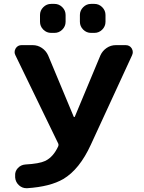

<svg xmlns="http://www.w3.org/2000/svg" viewBox="-20 -989 748 996"><path d="M121.1 -12.7Q119.1 -12.7 117.2 -12.7Q95.7 -12.7 79.1 -27.3Q60.5 -43.9 58.6 -68.4V-76.2Q56.6 -99.6 72.3 -116.7Q87.9 -133.8 111.3 -135.7Q183.6 -139.6 214.8 -154.3Q256.8 -174.8 282.2 -230.5Q285.2 -237.3 282.2 -244.1L59.6 -703.1Q55.7 -710.9 55.7 -718.8Q55.7 -728.5 61.5 -738.3Q72.3 -754.9 91.8 -754.9H149.4Q175.8 -754.9 197.3 -740.2Q218.8 -725.6 229.5 -702.1L362.3 -383.8Q363.3 -381.8 365.2 -381.8Q367.2 -381.8 368.2 -383.8L501 -702.1Q511.7 -725.6 533.2 -740.2Q554.7 -754.9 581.1 -754.9H631.8Q652.3 -754.9 663.1 -738.3Q668.9 -728.5 668.9 -718.8Q668.9 -710.9 665 -702.1L451.2 -238.3Q392.6 -110.4 308.6 -60.5Q240.2 -20.5 121.1 -12.7ZM245.1 -818.4Q221.7 -818.4 204.6 -835.4Q187.5 -852.5 187.5 -876V-911.1Q187.5 -934.6 204.6 -951.7Q221.7 -968.8 245.1 -968.8H262.7Q286.1 -968.8 303.2 -951.7Q320.3 -934.6 320.3 -911.1V-876Q320.3 -852.5 303.2 -835.4Q286.1 -818.4 262.7 -818.4ZM452.1 -818.4Q428.7 -818.4 411.6 -835.4Q394.5 -852.5 394.5 -876V-911.1Q394.5 -934.6 411.6 -951.7Q428.7 -968.8 452.1 -968.8H469.7Q493.2 -968.8 510.3 -951.7Q527.3 -934.6 527.3 -911.1V-876Q527.3 -852.5 510.3 -835.4Q493.2 -818.4 469.7 -818.4Z"/></svg>

Font: Gen Jyuu Gothic Bold
Style: Bold
Weight: 700
Designer: [Source Han Sans]
Ryoko NISHIZUKA  (kana & ideographs); Paul D. Hunt (Latin, Greek & Cyrillic); Wenlong ZHANG  (bopomofo
Version: Version 1.002.20150607